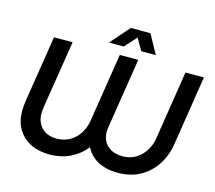

<svg xmlns="http://www.w3.org/2000/svg" viewBox="-121 -1031 1340 1195"><g transform="rotate(15 549.0 -434.0)"><path d="M294 12Q223 12 170 -14.5Q117 -41 88 -90.5Q59 -140 59 -207Q59 -223 61 -243.5Q63 -264 66 -282L132 -700H252L183 -266Q182 -256 180.5 -244.5Q179 -233 179 -224Q179 -167 213.5 -131Q248 -95 311 -95Q358 -95 395 -116.5Q432 -138 455.5 -174.5Q479 -211 486 -255L556 -700H675L605 -256Q604 -247 602.5 -236.5Q601 -226 601 -217Q601 -180 617.5 -152.5Q634 -125 664 -110Q694 -95 736 -95Q782 -95 818.5 -116.5Q855 -138 878.5 -174.5Q902 -211 909 -253L979 -700H1098L1029 -260Q1017 -177 977 -116Q937 -55 875 -21.5Q813 12 733 12Q681 12 641 -1Q601 -14 572 -38Q543 -62 526 -97Q484 -45 424.5 -16.5Q365 12 294 12ZM471 -757 579 -880H705L773 -757H679L635 -833L566 -757Z"/></g></svg>

Font: MuseoModerno Medium
Style: Italic
Weight: 500
Italic angle: -9°
Designer: Pablo Cosgaya, Héctor Gatti, Marcela Romero, and the Authors of The MuseoModerno Project.
Foundry: Omnibus-Type Team
Version: Version 1.003